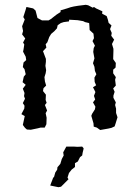

<svg xmlns="http://www.w3.org/2000/svg" viewBox="-20 -531 580 799"><path d="M77 -460 86 -488 90 -502 118 -496 128 -487 136 -456 155 -446H182L192 -452L215 -470L232 -481V-488L259 -496L274 -501L287 -504L305 -507L337 -511L347 -509L366 -499L371 -502L380 -496L406 -484L405 -474L424 -464L429 -449L432 -436L444 -425L438 -410L445 -394L443 -382L455 -366L446 -348L452 -328V-319L451 -285L462 -269L461 -250L451 -241V-226L462 -210L459 -199L462 -175L451 -163L457 -149L452 -133V-124L462 -105L459 -94L463 -79V-61L469 -43L461 -17L457 -5L444 1L431 4L397 10L383 0L370 -4L369 -18L360 -49L363 -57L375 -76L377 -87L367 -105L376 -117L371 -132L377 -148L367 -168L380 -176L374 -190L373 -208L381 -222L375 -236L373 -253L367 -268L373 -288L368 -315L370 -331L375 -341L365 -360L371 -372L369 -391L353 -406L352 -423L351 -435L334 -439L326 -443L303 -447L268 -449L267 -442L245 -439L233 -435L220 -426L217 -413L206 -401L193 -390L185 -377L177 -355L170 -347L173 -333L159 -318L171 -286V-274L169 -257L172 -239L170 -226L165 -210L167 -192L172 -175L161 -164L159 -152L171 -137L170 -115L174 -103L167 -94L176 -71L170 -60L174 -41L173 -14L166 0H149L137 3L108 9L92 8L84 1L75 -11L83 -48L69 -56L81 -79L82 -91L75 -102L84 -120L80 -131L82 -144L75 -162L87 -178L74 -189L79 -212L87 -222L82 -243L75 -252L78 -271L89 -281L87 -295L76 -316L78 -326L81 -346L76 -354L85 -371L72 -388L76 -402L72 -422L74 -427L83 -450ZM234 246 223 248 189 241 193 230 197 220 201 209 205 205 210 187 218 175 219 165 231 151 235 138 237 131 245 116 243 103 249 92 256 79H287L302 80L322 79L328 86L327 92L324 104L322 116L313 123L304 141L292 148V164L278 175L267 189L261 208L265 215Z"/></svg>

Font: Winky Rough Light
Style: Regular
Weight: 300
Designer: Simon Atzbach
Foundry: typofactur
Version: Version 1.206; ttfautohint (v1.8.4.7-5d5b)